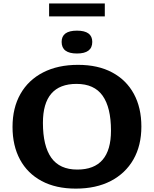

<svg xmlns="http://www.w3.org/2000/svg" viewBox="-20 -1102 909 1134"><path d="M441 -719Q559 -719 642.5 -674.2Q726 -629.5 770.5 -547.8Q815 -466 815 -354.5Q815 -242.5 768 -160.2Q721 -78 634.2 -33Q547.5 12 427.5 12Q310 12 226.2 -32.8Q142.5 -77.5 98.2 -159.5Q54 -241.5 54 -352.5Q54 -465 100.8 -547.2Q147.5 -629.5 234.5 -674.2Q321.5 -719 441 -719ZM436.5 -100.5Q635.5 -100.5 635.5 -330.5Q635.5 -467 586 -536.8Q536.5 -606.5 432 -606.5Q233.5 -606.5 233.5 -376.5Q233.5 -240 283 -170.2Q332.5 -100.5 436.5 -100.5ZM434.5 -786Q344 -786 344 -854.5Q344 -921 434.5 -921Q525 -921 525 -854.5Q525 -786 434.5 -786ZM270 -1005V-1081.5H599V-1005Z"/></svg>

Font: Newsreader 6pt SemiBold
Style: Regular
Weight: 600
Designer: Hugues Gentile
Foundry: Production Type
Version: Version 1.003; ttfautohint (v1.8.3)